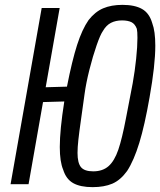

<svg xmlns="http://www.w3.org/2000/svg" viewBox="-20 -758 659 790"><path d="M240 -59.5Q226 -92.5 226 -153Q226 -223.5 244.5 -340.5L157 -338L97.5 0H23.5L151.5 -725H225.5L168 -399L255.5 -401.5Q276.5 -508.5 297.2 -573Q318 -637.5 344.5 -675.5Q371 -709.5 404.5 -723.8Q438 -738 484 -738Q534.5 -738 564.5 -721Q594.5 -704 606.5 -662.5Q619 -629.5 619 -570Q619 -490 595.5 -358Q575.5 -243 553.2 -170.2Q531 -97.5 503 -54.5Q475.5 -16.5 442 -2.2Q408.5 12 361 12Q310.5 12 281.2 -4.5Q252 -21 240 -59.5ZM498.5 -272.5 526 -415.5Q535 -466 540.2 -516.2Q545.5 -566.5 545.5 -602Q545.5 -629 543 -639.5Q535.5 -659.5 520.8 -666.8Q506 -674 482 -674Q456 -674 436.5 -664Q417 -654 403.5 -630.5Q393 -616 377.5 -571.5Q362 -527 348 -471.5Q334 -416 328 -371.5L313.5 -267.5Q306 -215 302.5 -183.2Q299 -151.5 299 -129Q299 -87.5 313.2 -70.2Q327.5 -53 363.5 -53Q402.5 -53 426.8 -74.5Q451 -96 466.8 -142Q482.5 -188 498.5 -272.5Z"/></svg>

Font: JuliaMono Light
Style: Italic
Weight: 300
Italic angle: -9°
Monospace: yes
Designer: cormullion
Foundry: corm
Version: Version 0.054; ttfautohint (v1.8.4)